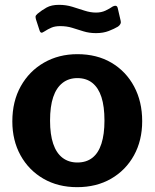

<svg xmlns="http://www.w3.org/2000/svg" viewBox="-20 -764 639 794"><path d="M299 10Q220 10 159.5 -25Q99 -60 65 -121.5Q31 -183 31 -262Q31 -345 66 -407.5Q101 -470 162 -505Q223 -540 300 -540Q381 -540 441 -504.5Q501 -469 534.5 -406.5Q568 -344 568 -263Q568 -183 534 -121.5Q500 -60 439.5 -25Q379 10 299 10ZM300 -92Q337 -92 362 -111.5Q387 -131 399.5 -170Q412 -209 412 -265Q412 -324 399.5 -362.5Q387 -401 362 -421Q337 -441 300 -441Q264 -441 238.5 -421Q213 -401 200 -362.5Q187 -324 187 -265Q187 -208 200 -169.5Q213 -131 238.5 -111.5Q264 -92 300 -92ZM468 -654Q453 -645 430 -636Q407 -627 377 -627Q349 -627 325 -634.5Q301 -642 278.5 -649Q256 -656 229 -656Q208 -656 193.5 -650Q179 -644 162 -633Q155 -628 150.5 -629Q146 -630 143 -640L129 -683Q127 -690 127 -695Q127 -700 135 -707Q153 -722 173 -733Q193 -744 224 -744Q253 -744 279 -736Q305 -728 329.5 -720Q354 -712 377 -712Q399 -712 416 -720Q433 -728 446 -737Q453 -741 459 -740Q465 -739 467 -730L479 -678Q483 -665 468 -654Z"/></svg>

Font: Libre Franklin
Style: Bold
Weight: 700
Designer: Pablo Impallari, Rodrigo Fuenzalida, Nhung Nguyen
Foundry: Impallari Type
Version: Version 3.000